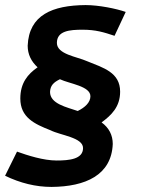

<svg xmlns="http://www.w3.org/2000/svg" viewBox="-20 -726 556 756"><path d="M216 -414C254 -396 336 -387 336 -347C336 -323 315 -303 286 -289C243 -304 177 -317 177 -364C178 -389 191 -402 216 -414ZM453 -365C453 -441 387 -459 323 -485C283 -503 204 -512 204 -557C204 -605 255 -609 305 -609C357 -609 389 -599 431 -585L475 -679C438 -692 369 -706 317 -706C186 -705 94 -667 89 -546C89 -512 103 -484 128 -461C89 -434 60 -399 60 -338C60 -264 115 -238 179 -213C218 -193 307 -185 307 -143C307 -99 252 -94 203 -94C151 -94 89 -114 47 -129L0 -34C60 -5 121 10 183 10C316 9 419 -36 424 -159C424 -194 409 -223 380 -244C418 -272 453 -305 453 -365Z"/></svg>

Font: Cantarell
Style: BoldOblique
Weight: 700
Italic angle: -8°
Designer: Dave Crossland
Version: Version 0.024